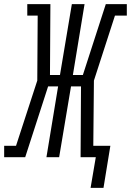

<svg xmlns="http://www.w3.org/2000/svg" viewBox="-60 -755 629 922"><path d="M375 147 400 0H327L329 -340H281L224 0H163L219 -340H171L61 0H-40V-55H17L119 -368L121 -680H71V-735H182L180 -395H228L285 -735H346L290 -395H338L448 -735H549V-680H492L391 -368L388 -55H470L437 147Z"/></svg>

Font: Iosevka Slab Light
Style: Italic
Weight: 300
Italic angle: -9°
Monospace: yes
Designer: Belleve Invis
Foundry: Belleve Invis
Version: Version 11.1.1; ttfautohint (v1.8.3)